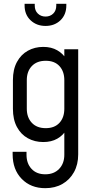

<svg xmlns="http://www.w3.org/2000/svg" viewBox="-20 -800 500 1003"><path d="M216.5 183Q140.5 183 93.2 134.2Q46 85.5 46 6V-7H118.5V8.5Q118.5 54 144.8 82.2Q171 110.5 216.5 110.5Q262 110.5 289 82.2Q316 54 316 8.5V-140.5L328.5 -124.5Q310 -93 279.2 -75.5Q248.5 -58 206 -58Q161.5 -58 125.5 -77.8Q89.5 -97.5 68.5 -136.5Q47.5 -175.5 47.5 -232V-381.5Q47.5 -437.5 68.5 -476.2Q89.5 -515 125.5 -535Q161.5 -555 206 -555Q248.5 -555 279.2 -537.2Q310 -519.5 328.5 -488.5L316 -472V-542.5H388.5V6.5Q388.5 59.5 366.5 99.2Q344.5 139 306 161Q267.5 183 216.5 183ZM219 -130.5Q265 -130.5 290.5 -158.2Q316 -186 316 -231.5V-381.5Q316 -427 290.5 -454.8Q265 -482.5 219 -482.5Q172.5 -482.5 146.2 -454.8Q120 -427 120 -381.5V-232Q120 -186.5 146.2 -158.5Q172.5 -130.5 219 -130.5ZM218 -664.5Q171 -664.5 139.8 -694Q108.5 -723.5 108.5 -771.5V-780H161.5V-771.5Q161.5 -744.5 177.8 -729Q194 -713.5 218 -713.5Q242 -713.5 258 -729Q274 -744.5 274 -771.5V-780H326.5V-771.5Q326.5 -723.5 295.8 -694Q265 -664.5 218 -664.5Z"/></svg>

Font: Mohave Light
Style: Regular
Weight: 400
Version: Version 2.003